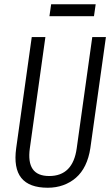

<svg xmlns="http://www.w3.org/2000/svg" viewBox="-20 -874 526 901"><path d="M204 7Q117 7 80 -39Q43 -85 56 -179L129 -700H193L120 -178Q111 -113 133.5 -80.5Q156 -48 211 -48Q322 -48 340 -178L413 -700H477L404 -179Q397 -133 380 -98Q363 -63 336.5 -40Q310 -17 276.5 -5Q243 7 204 7ZM429 -854 421 -798H212L220 -854Z"/></svg>

Font: Pathway Extreme Condensed ExtraLight
Style: Italic
Weight: 250
Width: 3
Italic angle: -8°
Version: Version 1.001;gftools[0.9.26]